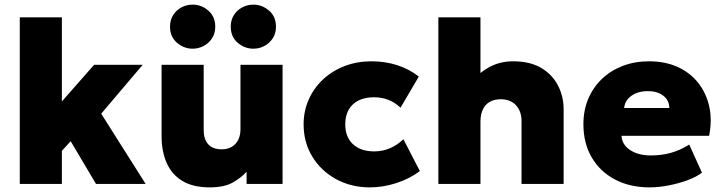

<svg xmlns="http://www.w3.org/2000/svg" viewBox="-20 -795 3118 830"><path d="M65.5 0V-720H247.5V-356.5L387 -515H597L417.5 -303.5L609.5 0H395L285.5 -184.5L247.5 -143V0Z M886.5 15Q815.5 15 769.5 -12.2Q723.5 -39.5 701 -89.5Q678.5 -139.5 678.5 -207V-515H860.5V-232.5Q860.5 -193.5 880 -171.5Q899.5 -149.5 938.5 -149.5Q963.5 -149.5 981.8 -160.2Q1000 -171 1009.8 -190.5Q1019.5 -210 1019.5 -235.5V-515H1201.5V0H1046V-52.5Q1023 -27 986.2 -6Q949.5 15 886.5 15ZM813 -584.5Q775 -584.5 745 -610.2Q715 -636 715 -679.5Q715 -709 729 -730.5Q743 -752 765.2 -763.5Q787.5 -775 813 -775Q850.5 -775 880.5 -749.2Q910.5 -723.5 910.5 -679.5Q910.5 -650.5 896.5 -629.2Q882.5 -608 860.2 -596.2Q838 -584.5 813 -584.5ZM1075.5 -584.5Q1037.5 -584.5 1007.5 -610.2Q977.5 -636 977.5 -679.5Q977.5 -709 991.5 -730.5Q1005.5 -752 1027.8 -763.5Q1050 -775 1075.5 -775Q1113 -775 1143 -749.2Q1173 -723.5 1173 -679.5Q1173 -650.5 1159 -629.2Q1145 -608 1122.8 -596.2Q1100.5 -584.5 1075.5 -584.5Z M1579.5 15Q1497.5 15 1432.5 -20.8Q1367.5 -56.5 1330 -118Q1292.5 -179.5 1292.5 -257.5Q1292.5 -315.5 1314.8 -365.2Q1337 -415 1376.8 -452Q1416.5 -489 1470 -509.5Q1523.5 -530 1585.5 -530Q1645.5 -530 1697.2 -513.2Q1749 -496.5 1790.5 -464L1711.5 -329.5Q1686.5 -353 1657.8 -363.8Q1629 -374.5 1597.5 -374.5Q1558 -374.5 1530.2 -360.8Q1502.5 -347 1487.5 -321Q1472.5 -295 1472.5 -257.5Q1472.5 -202.5 1506 -171.5Q1539.5 -140.5 1598 -140.5Q1633 -140.5 1664.8 -153.8Q1696.5 -167 1724 -193L1795 -55.5Q1751.5 -22.5 1694 -3.8Q1636.5 15 1579.5 15Z M1875 0V-720H2057V-396.5L2018.5 -442Q2051.5 -481.5 2097 -505.8Q2142.5 -530 2198 -530Q2271.5 -530 2319.8 -501.2Q2368 -472.5 2392.2 -425.2Q2416.5 -378 2416.5 -323V0H2234.5V-272Q2234.5 -313.5 2211 -339.5Q2187.5 -365.5 2145.5 -366Q2116.5 -366 2096.8 -354.5Q2077 -343 2067 -321Q2057 -299 2057 -269.5V0Z M2788.5 15Q2702.5 15 2638 -19.2Q2573.5 -53.5 2537.8 -114.8Q2502 -176 2502 -258Q2502 -318 2523 -367.8Q2544 -417.5 2582 -453.8Q2620 -490 2671.8 -510Q2723.5 -530 2785.5 -530Q2855 -530 2908.8 -505.8Q2962.5 -481.5 2997.5 -437.8Q3032.5 -394 3045.8 -335.5Q3059 -277 3045.5 -208H2666.5Q2668 -182.5 2684.2 -163.5Q2700.5 -144.5 2728.5 -133.8Q2756.5 -123 2793 -123Q2839.5 -123 2880 -134.2Q2920.5 -145.5 2959.5 -170L3014.5 -48.5Q2991 -30.5 2952.8 -16.2Q2914.5 -2 2871 6.5Q2827.5 15 2788.5 15ZM2678 -328H2873.5Q2873 -361 2847.8 -381Q2822.5 -401 2780.5 -401Q2738 -401 2709.8 -381Q2681.5 -361 2678 -328Z"/></svg>

Font: Geologica Thin Roman ExtraBold
Style: Regular
Weight: 800
Version: Version 1.010;gftools[0.9.28]